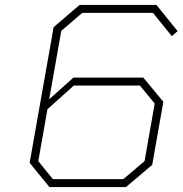

<svg xmlns="http://www.w3.org/2000/svg" viewBox="-20 -757 739 777"><path d="M180 0 100 -98 197 -647 302 -737H613L699 -631L675 -611L599 -705H313L228 -632L179 -355L277 -443H560L641 -345L596 -90L490 0ZM194 -32H479L565 -105L606 -338L546 -411H279L172 -315L135 -105Z"/></svg>

Font: Tomorrow ExtraLight
Style: Italic
Weight: 275
Italic angle: -10°
Designer: Tony de Marco, Monica Rizzolli
Foundry: Just in Type
Version: Version 2.002